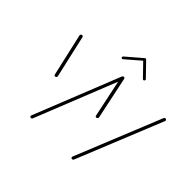

<svg xmlns="http://www.w3.org/2000/svg" viewBox="-160 -861 1049 1049"><g transform="rotate(45 364.5 -337.0)"><path d="M507.4 -8.5Q507.4 -9.6 508.1 -11.9L711.1 -511.9Q712.2 -514.8 714.8 -516.7Q717.4 -518.5 720.4 -518.5Q724.1 -518.5 726.7 -515.9Q729.3 -513.3 729.3 -510Q729.3 -508.9 728.5 -506.7L525.6 -6.7Q524.4 -3.7 521.7 -1.9Q518.9 0 515.9 0Q512.2 0 509.8 -2.6Q507.4 -5.2 507.4 -8.5ZM123 -260.4 67 -506.7Q65.9 -510.7 68.9 -514.6Q71.9 -518.5 76.7 -518.5Q79.6 -518.5 82 -516.7Q84.4 -514.8 85.2 -511.9L141.1 -265.6Q141.9 -261.5 138.9 -257.6Q135.9 -253.7 131.1 -253.7Q128.1 -253.7 125.9 -255.6Q123.7 -257.4 123 -260.4ZM189.3 -8.5Q189.3 -9.6 190 -11.9L389.3 -511.5Q390.4 -514.4 393 -516.5Q395.6 -518.5 398.5 -518.5Q402.2 -518.5 404.8 -515.9Q407.4 -513.3 407.4 -510Q407.4 -508.9 406.7 -506.7L207.4 -7Q206.3 -4.1 203.5 -2Q200.7 0 197.8 0Q194.1 0 191.7 -2.6Q189.3 -5.2 189.3 -8.5ZM440.7 -260.7 388.9 -507Q388.1 -511.1 391.1 -514.8Q394.1 -518.5 398.5 -518.5Q401.9 -518.5 404.4 -516.7Q407 -514.8 407.4 -511.9L459.3 -265.6Q460 -261.5 456.9 -257.8Q453.7 -254.1 449.3 -254.1Q445.9 -254.1 443.5 -255.9Q441.1 -257.8 440.7 -260.7ZM412.2 -673.7Q415.2 -673.7 417.2 -671.7Q419.3 -669.6 419.3 -666.7Q419.3 -663 416.7 -660.4L327.4 -583.3Q324.8 -581.1 321.9 -581.1Q318.9 -581.1 316.9 -583.1Q314.8 -585.2 314.8 -588.1Q314.8 -591.9 317.4 -594.4L407 -671.5Q409.3 -673.7 412.2 -673.7ZM417.8 -671.1 492.2 -594.4Q494.1 -592.6 494.1 -590Q494.1 -586.3 491.7 -583.7Q489.3 -581.1 485.6 -581.1Q482.6 -581.1 480.7 -583.3L406.3 -660Z"/></g></svg>

Font: 26F Galaxy Sans Hairline
Style: Italic
Weight: 50
Italic angle: -5°
Designer: C₂₉H₂₅N₃O₅
Version: Version 1.200